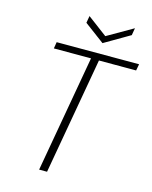

<svg xmlns="http://www.w3.org/2000/svg" viewBox="-129 -969 835 1053"><g transform="rotate(15 288.5 -442.5)"><path d="M197 0 314 -663H103L109 -700H577L570 -663H359L242 0ZM504 -885 497 -844 353 -760 239 -845 246 -885 358 -801Z"/></g></svg>

Font: DM Sans 24pt ExtraLight
Style: Italic
Weight: 250
Italic angle: -10°
Designer: Colophon Foundry, Jonny Pinhorn
Foundry: Colophon Foundry
Version: Version 4.004;gftools[0.9.30]